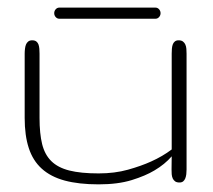

<svg xmlns="http://www.w3.org/2000/svg" viewBox="-20 -480 560 505"><path d="M431.6 -68.8Q413.6 -47.9 386.2 -31.7Q362.8 -17.6 326.4 -6.3Q290 4.9 239.3 4.9Q187 4.9 150.1 -5.1Q113.3 -15.1 89.8 -36.4Q66.4 -57.6 55.7 -90.6Q44.9 -123.5 44.9 -169.9V-338.9Q44.9 -345.2 45.7 -351.6Q46.4 -357.9 48.3 -362.8Q50.3 -367.7 54.2 -370.8Q58.1 -374 64.5 -374Q71.8 -374 75.7 -370.8Q79.6 -367.7 81.3 -362.8Q83 -357.9 83.5 -351.6Q84 -345.2 84 -338.9V-169.9Q84 -128.9 90.8 -101.1Q97.7 -73.2 115 -56.2Q132.3 -39.1 162.4 -31.5Q192.4 -23.9 239.3 -23.9Q281.7 -23.9 316.7 -33.7Q351.6 -43.5 377.4 -55.2Q407.7 -68.8 431.6 -86.9V-338.9Q431.6 -345.2 432.1 -351.6Q432.6 -357.9 434.3 -362.8Q436 -367.7 439.7 -370.8Q443.4 -374 449.7 -374Q457 -374 461.2 -370.8Q465.3 -367.7 467.5 -362.8Q469.7 -357.9 470.2 -351.6Q470.7 -345.2 470.7 -338.9V-34.2Q470.7 -27.8 470 -21.7Q469.2 -15.6 467.3 -10.7Q465.3 -5.9 461.7 -2.9Q458 0 452.1 0Q444.8 0 440.7 -2.9Q436.5 -5.9 434.3 -10.7Q432.1 -15.6 431.6 -21.7Q431.2 -27.8 431.2 -34.2ZM388.7 -460Q394.5 -460 398.4 -455.6Q402.3 -451.2 402.3 -445.3Q402.3 -439.5 398.4 -435.1Q394.5 -430.7 388.7 -430.7H136.2Q130.4 -430.7 126.5 -435.1Q122.6 -439.5 122.6 -445.3Q122.6 -451.2 126.5 -455.6Q130.4 -460 136.2 -460Z"/></svg>

Font: Gruppo
Style: Regular
Weight: 400
Foundry: Vernon Adams
Version: Version 1.000